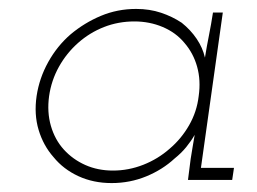

<svg xmlns="http://www.w3.org/2000/svg" viewBox="-20 -403 575 430"><path d="M62 -188Q56 -147 66.5 -112Q77 -77 100 -51Q122 -24 155.5 -8.5Q189 7 230 7Q271 7 307.5 -8Q344 -23 371 -48Q386 -60 397 -73.5Q408 -87 416 -101Q414 -88 411.5 -74.5Q409 -61 407 -47L401 0H500L504 -27H430L479 -375H457Q453 -349 448 -324Q443 -299 439 -274Q434 -296 420.5 -316Q407 -336 387 -352Q366 -366 340.5 -374.5Q315 -383 285 -383Q243 -383 206 -367.5Q169 -352 138 -326Q108 -300 88 -264Q68 -228 62 -188ZM90 -188Q95 -223 112 -253.5Q129 -284 155 -307Q181 -330 213 -342.5Q245 -355 281 -355Q315 -355 344.5 -342.5Q374 -330 393 -307Q413 -284 421.5 -253.5Q430 -223 425 -188Q421 -153 403.5 -122.5Q386 -92 360 -70Q334 -47 301 -34Q268 -21 233 -21Q199 -21 171 -33.5Q143 -46 123 -68Q103 -90 94 -121Q85 -152 90 -188Z"/></svg>

Font: Josefin Slab Thin Light
Style: Italic
Weight: 300
Italic angle: -12°
Version: Version 2.000